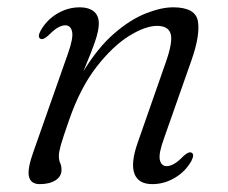

<svg xmlns="http://www.w3.org/2000/svg" viewBox="-20 -482 608 512"><path d="M88 -378.5Q79 -383 88.5 -400.5Q104.5 -429 132.8 -445.8Q161 -462.5 193 -462.5Q216 -462.5 229.8 -451.8Q243.5 -441 243.5 -419Q243.5 -401 234.2 -373.5Q225 -346 202.5 -292Q241 -355 284.2 -392.5Q327.5 -430 368.8 -446.2Q410 -462.5 441.5 -462.5Q501.5 -462.5 507.8 -425.2Q514 -388 490.5 -321L417.5 -113.5Q402.5 -72.5 406.2 -55.8Q410 -39 424.5 -39Q433.5 -39 444.2 -45Q455 -51 469.5 -66Q483 -78.5 490.5 -75Q499.5 -71 490.5 -53Q474.5 -24.5 446.2 -7.8Q418 9 386 9Q349 9 338.5 -18.8Q328 -46.5 347 -101L422 -315.5Q441.5 -371 435 -392Q428.5 -413 399 -413Q367.5 -413 324 -386Q280.5 -359 237.5 -303.8Q194.5 -248.5 165 -164Q147.5 -114 142.2 -95.2Q137 -76.5 137 -67Q137 -54.5 140.5 -47.2Q144 -40 144 -29Q144 -11.5 128 -1.2Q112 9 86 9Q62 9 57.2 -11.2Q52.5 -31.5 69.5 -78.5L161.5 -340Q176 -381 172.2 -397.8Q168.5 -414.5 154 -414.5Q145 -414.5 134.5 -408.5Q124 -402.5 109 -387.5Q95.5 -375 88 -378.5Z"/></svg>

Font: Fraunces 9pt Light
Style: Italic
Weight: 300
Italic angle: -16°
Version: Version 1.000;[0bf87f6ff]